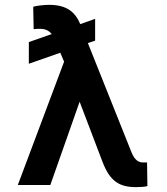

<svg xmlns="http://www.w3.org/2000/svg" viewBox="-20 -764 690 793"><path d="M372.9 -686.1 311.4 -664.4C290.5 -715.2 254.6 -744 182.9 -744C165.1 -744 132.1 -740.8 117.2 -736.2L119 -643.5C127.5 -644.9 138.1 -644.9 145.2 -644.9C165.8 -644.9 181.5 -638.8 193.5 -623.2L99.1 -590.2V-500.7L229 -546.2L244.7 -509.2L53.6 0H187.9L308.9 -343.8L403.4 -95.5C433.9 -16.3 471.6 8.9 541.9 8.9C561.1 8.9 578.5 7.5 588.8 4.6L587.4 -93H570.3C546.2 -93 532.3 -110.8 521 -140.3L343 -585.9L372.9 -596.2Z"/></svg>

Font: Magic Ui Pro Semi Bold
Style: Regular
Weight: 600
Designer: Stefan Endress, Andreas Faust
Version: Version 1.000;FEAKit 1.0